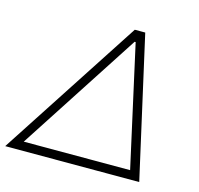

<svg xmlns="http://www.w3.org/2000/svg" viewBox="-102 -796 940 905"><g transform="rotate(15 368.0 -344.0)"><path d="M-1 0 447 -688H498L653 0ZM78 -43H597L466 -633H461Z"/></g></svg>

Font: Saira SemiExpanded ExtraLight
Style: Italic
Weight: 250
Width: 6
Italic angle: -12°
Designer: Hector Gatti with collaboration of the Omnibus-Type team
Foundry: Omnibus-Type
Version: Version 1.101